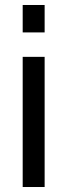

<svg xmlns="http://www.w3.org/2000/svg" viewBox="-20 -750 270 770"><path d="M71 0V-522H159V0ZM71 -730H159V-620H71Z"/></svg>

Font: YasnoRaleway Medium
Style: Regular
Weight: 500
Designer: Matt McInerney, Pablo Impallari, Rodrigo Fuenzalida
Foundry: Matt McInerney, Pablo Impallari, Rodrigo Fuenzalida
Version: Version 4.026